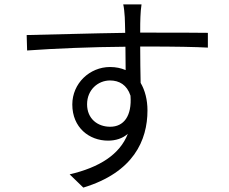

<svg xmlns="http://www.w3.org/2000/svg" viewBox="-20 -806 1040 871"><path d="M480 -231C423 -231 375 -267 375 -333C375 -399 425 -441 479 -441C521 -441 556 -421 572 -372C579 -279 541 -231 480 -231ZM636 -595C780 -595 868 -593 923 -590V-657C878 -658 761 -658 637 -658H616C616 -687 616 -712 617 -729C617 -741 620 -776 622 -786H539C542 -776 545 -747 546 -728C547 -713 547 -687 548 -657C397 -655 211 -649 101 -647L103 -577C227 -586 398 -593 549 -594L550 -488C529 -497 506 -502 479 -502C387 -502 308 -428 308 -332C308 -227 385 -168 470 -168C505 -168 536 -178 560 -199C523 -105 432 -47 296 -15L358 45C586 -24 649 -170 649 -305C649 -353 638 -396 618 -430C617 -475 616 -537 616 -595Z"/></svg>

Font: Genne Gothic Normal
Style: Regular
Weight: 350
Designer: Ryoko NISHIZUKA (kana & ideographs); Paul D. Hunt (Latin, Greek & Cyrillic); Wenlong ZHANG (bopomofo); Sandoll Communica
Foundry: Adobe Systems Incorporated
Version: Version 1.004;PS 1.004;hotconv 16.6.51;makeotf.lib2.5.65220